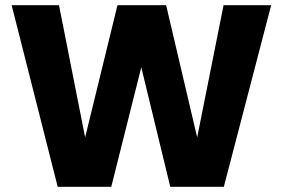

<svg xmlns="http://www.w3.org/2000/svg" viewBox="-20 -722 1092 742"><path d="M25 -702H208L309 -191L434 -702H622L742 -191L844 -702H1028L845 0H638L526 -462L410 0H203Z"/></svg>

Font: SVN-Poppins
Style: Bold
Weight: 700
Designer: Ninad Kale (Devanagari), Jonny Pinhorn (Latin)
Foundry: Indian Type Foundry
Version: Version 3.200;PS 1.000;hotconv 16.6.54;makeotf.lib2.5.65590